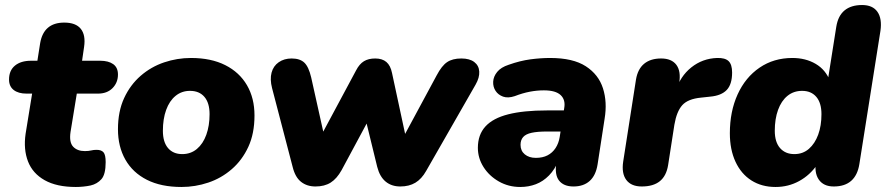

<svg xmlns="http://www.w3.org/2000/svg" viewBox="-20 -734 3530 765"><path d="M282 11Q206 11 158 -16Q110 -43 91.5 -91Q73 -139 82 -201L108 -361H86Q53 -361 34.5 -375.5Q16 -390 16 -417Q16 -453 39.5 -472.5Q63 -492 104 -492H129L140 -562Q147 -603 171 -623.5Q195 -644 236 -644Q282 -644 302 -619Q322 -594 315 -547L307 -492H379Q412 -492 431 -478.5Q450 -465 450 -437Q450 -405 428.5 -383Q407 -361 370 -361H286L261 -208Q255 -167 271.5 -149.5Q288 -132 318 -132Q333 -132 343 -134.5Q353 -137 365 -137Q384 -137 392.5 -127Q401 -117 401 -88Q401 -39 384 -20Q367 -1 341 5Q327 8 311.5 9.5Q296 11 282 11Z M703 11Q622 11 565.5 -17.5Q509 -46 479.5 -98Q450 -150 450 -219Q450 -290 474.5 -343Q499 -396 540.5 -432Q582 -468 634 -485.5Q686 -503 741 -503Q821 -503 877.5 -474.5Q934 -446 964 -394.5Q994 -343 994 -274Q994 -202 969.5 -149Q945 -96 903.5 -60Q862 -24 810 -6.5Q758 11 703 11ZM706 -120Q740 -120 764.5 -140.5Q789 -161 802 -197Q815 -233 815 -279Q815 -324 794.5 -348Q774 -372 737 -372Q704 -372 679.5 -352Q655 -332 642 -296Q629 -260 629 -213Q629 -168 649.5 -144Q670 -120 706 -120Z M1237 9Q1203 9 1179.5 -9.5Q1156 -28 1146 -69L1064 -383Q1055 -418 1062 -444.5Q1069 -471 1090.5 -486Q1112 -501 1142 -501Q1175 -501 1192.5 -484.5Q1210 -468 1220 -425L1275 -178H1251L1399 -454Q1412 -479 1430 -490Q1448 -501 1475 -501Q1503 -501 1519.5 -487Q1536 -473 1542 -443L1599 -178H1582L1720 -434Q1740 -472 1761.5 -486.5Q1783 -501 1818 -501Q1851 -501 1869.5 -487Q1888 -473 1889.5 -449Q1891 -425 1875 -397L1678 -53Q1660 -21 1635 -6Q1610 9 1575 9Q1540 9 1516.5 -10.5Q1493 -30 1483 -69L1418 -335H1491L1341 -56Q1322 -22 1297.5 -6.5Q1273 9 1237 9Z M2053 11Q2006 11 1967.5 -11Q1929 -33 1906.5 -68.5Q1884 -104 1884 -145Q1884 -197 1914 -230Q1944 -263 2005 -278.5Q2066 -294 2159 -294H2238L2224 -210H2159Q2122 -210 2098.5 -205Q2075 -200 2064.5 -188Q2054 -176 2054 -157Q2054 -133 2071 -119Q2088 -105 2115 -105Q2142 -105 2161.5 -115Q2181 -125 2193.5 -144Q2206 -163 2210 -188L2228 -303Q2234 -336 2214 -355Q2194 -374 2147 -374Q2119 -374 2090.5 -368.5Q2062 -363 2031 -351Q2004 -342 1984.5 -349Q1965 -356 1954.5 -372Q1944 -388 1945 -408.5Q1946 -429 1961 -447.5Q1976 -466 2007 -476Q2052 -492 2093 -497.5Q2134 -503 2172 -503Q2263 -503 2314 -470Q2365 -437 2382.5 -382Q2400 -327 2389 -261L2361 -79Q2354 -35 2329.5 -13Q2305 9 2265 9Q2226 9 2207.5 -14.5Q2189 -38 2197 -87L2204 -129L2206 -96Q2191 -59 2167.5 -35Q2144 -11 2115 0Q2086 11 2053 11Z M2537 9Q2495 9 2475.5 -17Q2456 -43 2463 -90L2514 -417Q2521 -459 2546.5 -480Q2572 -501 2614 -501Q2656 -501 2675 -475.5Q2694 -450 2686 -402L2681 -371H2672Q2690 -430 2734.5 -465.5Q2779 -501 2837 -503Q2869 -504 2883 -490.5Q2897 -477 2897 -445Q2897 -398 2875.5 -375.5Q2854 -353 2810 -349L2773 -345Q2721 -340 2698.5 -315Q2676 -290 2667 -237L2642 -76Q2635 -33 2609 -12Q2583 9 2537 9Z M3070 11Q3015 11 2974 -15Q2933 -41 2910.5 -89.5Q2888 -138 2888 -203Q2888 -290 2919 -358Q2950 -426 3006.5 -464.5Q3063 -503 3137 -503Q3190 -503 3230 -479.5Q3270 -456 3287 -411L3278 -412L3312 -627Q3319 -671 3345 -692.5Q3371 -714 3415 -714Q3457 -714 3476 -687Q3495 -660 3488 -611L3404 -80Q3397 -36 3371.5 -13.5Q3346 9 3302 9Q3261 9 3242 -19Q3223 -47 3232 -96L3237 -127L3236 -78Q3207 -36 3164 -12.5Q3121 11 3070 11ZM3145 -120Q3179 -120 3203 -141Q3227 -162 3240 -197.5Q3253 -233 3253 -279Q3253 -324 3232.5 -348Q3212 -372 3176 -372Q3142 -372 3117.5 -352Q3093 -332 3080 -296Q3067 -260 3067 -213Q3067 -168 3088 -144Q3109 -120 3145 -120Z"/></svg>

Font: Nunito ExtraLight Black
Style: Italic
Weight: 900
Italic angle: -9°
Version: Version 3.602